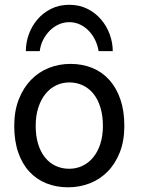

<svg xmlns="http://www.w3.org/2000/svg" viewBox="-20 -777 597 809"><path d="M130.4 -246.6Q130.4 -204.1 140.6 -170.4Q150.9 -136.7 169.7 -113.5Q188.5 -90.3 214.4 -78.1Q240.2 -65.9 272 -65.9Q301.3 -65.9 327.1 -78.1Q353 -90.3 372.3 -113.5Q391.6 -136.7 402.6 -170.4Q413.6 -204.1 413.6 -246.6Q413.6 -289.6 403.3 -323.5Q393.1 -357.4 374.3 -381.1Q355.5 -404.8 329.3 -417.2Q303.2 -429.7 272 -429.7Q242.2 -429.7 216.3 -417.2Q190.4 -404.8 171.4 -381.1Q152.3 -357.4 141.4 -323.5Q130.4 -289.6 130.4 -246.6ZM40 -246.6Q40 -309.6 59.1 -358.2Q78.1 -406.7 110.4 -440.2Q142.6 -473.6 185.5 -490.7Q228.5 -507.8 276.9 -507.8Q327.1 -507.8 368.9 -490.7Q410.6 -473.6 440.7 -440.2Q470.7 -406.7 487.3 -358.2Q503.9 -309.6 503.9 -246.6Q503.9 -183.6 484.9 -135.3Q465.8 -86.9 433.6 -54.2Q401.4 -21.5 358.4 -4.6Q315.4 12.2 267.1 12.2Q216.8 12.2 175 -4.6Q133.3 -21.5 103.3 -54.2Q73.2 -86.9 56.6 -135.3Q40 -183.6 40 -246.6ZM395.5 -561.5Q391.6 -586.4 380.9 -608.4Q370.1 -630.4 354 -647.2Q337.9 -664.1 316.9 -673.8Q295.9 -683.6 272 -683.6Q248 -683.6 226.8 -673.8Q205.6 -664.1 189 -647.2Q172.4 -630.4 161.4 -608.4Q150.4 -586.4 147.5 -561.5H88.9Q88.9 -597.2 101.3 -632.1Q113.8 -667 137.5 -694.8Q161.1 -722.7 195.1 -739.7Q229 -756.8 272 -756.8Q314.5 -756.8 348.4 -739.7Q382.3 -722.7 406 -694.8Q429.7 -667 442.4 -632.1Q455.1 -597.2 455.1 -561.5Z"/></svg>

Font: Andika Eur
Style: Regular
Weight: 400
Designer: Victor Gaultney, Annie Olsen, Julie Remington, Don Collingsworth, Eric Hays, Becca Hirsbrunner
Foundry: SIL International
Version: Version 5.000